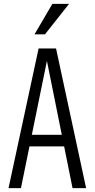

<svg xmlns="http://www.w3.org/2000/svg" viewBox="-20 -970 488 990"><path d="M24 0 179 -720H235L88 0ZM354 0 209 -720H269L424 0ZM106 -275H340V-215H106ZM212 -793H158L250 -950H336Z"/></svg>

Font: Instrument Sans Condensed
Style: Regular
Weight: 400
Width: 3
Designer: Rodrigo Fuenzalida
Foundry: fragTYPE
Version: Version 1.000;gftools[0.9.28]